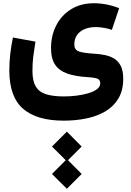

<svg xmlns="http://www.w3.org/2000/svg" viewBox="-20 -485 818 1196"><path d="M303.7 427.7 396.5 520 488.8 427.7 396.5 335ZM303.7 598.6 396.5 690.9 488.8 598.6 396.5 505.9ZM722.2 -433.6Q689.5 -447.8 647.7 -456.3Q606 -464.8 565.4 -464.8Q483.4 -464.8 423.3 -427.7Q363.3 -390.6 330.6 -327.4Q297.9 -264.2 297.9 -185.5Q297.9 -119.6 323.5 -81.8Q349.1 -43.9 400.1 -26.4Q451.2 -8.8 526.9 -4.4Q573.7 -1.5 589.1 6.1Q604.5 13.7 604.5 34.2Q604.5 55.7 583 71.3Q561.5 86.9 527.3 96.7Q493.2 106.4 453.9 111.1Q414.6 115.7 378.9 115.7Q310.5 115.7 267.1 102.1Q223.6 88.4 202.9 53.7Q182.1 19 182.1 -43.5Q182.1 -91.3 187.3 -133.1Q192.4 -174.8 200.7 -225.6L60.5 -251.5Q49.8 -199.7 43.9 -149.2Q38.1 -98.6 38.1 -45.9Q38.1 117.7 123.3 192.1Q208.5 266.6 377.4 266.6Q451.7 266.6 518.6 252.7Q585.4 238.8 637 208.3Q688.5 177.7 718 127.7Q747.6 77.6 747.6 5.9Q747.6 -43.5 732.7 -73.5Q717.8 -103.5 691.7 -119.6Q665.5 -135.7 631.8 -142.3Q598.1 -148.9 560.5 -150.9Q497.6 -154.8 470.2 -165Q442.9 -175.3 442.9 -208Q442.9 -243.2 460.2 -267.3Q477.5 -291.5 507.8 -304Q538.1 -316.4 576.2 -316.4Q600.6 -316.4 629.4 -311.3Q658.2 -306.2 676.8 -298.8Z"/></svg>

Font: Estedad-FD-VF Thin
Style: Regular
Weight: 100
Designer: Amin Abedi
Version: Version 5.0